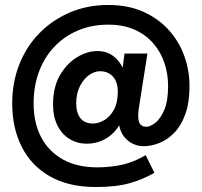

<svg xmlns="http://www.w3.org/2000/svg" viewBox="-20 -735 810 771"><path d="M286 -320Q286 -358 300 -387Q314 -416 336 -432.5Q358 -449 382 -449Q403 -449 419 -439.5Q435 -430 444 -412Q453 -394 453 -368Q453 -322 437 -293.5Q421 -265 398 -252Q375 -239 353 -239Q320 -239 303 -260.5Q286 -282 286 -320ZM193 -315Q193 -266 211 -230.5Q229 -195 260 -176.5Q291 -158 328 -158Q374 -158 411 -182Q448 -206 471 -253.5Q494 -301 494 -370Q494 -411 480 -447.5Q466 -484 438.5 -507Q411 -530 371 -530Q330 -530 289 -505Q248 -480 220.5 -432.5Q193 -385 193 -315ZM29 -320Q29 -221 67.5 -145Q106 -69 181 -26.5Q256 16 365 16Q447 16 501 0.5Q555 -15 600 -41L565 -112Q518 -84 470.5 -73.5Q423 -63 370 -63Q290 -63 233 -94.5Q176 -126 145.5 -183.5Q115 -241 115 -320Q115 -388 136 -445.5Q157 -503 196.5 -545.5Q236 -588 291.5 -612Q347 -636 415 -636Q475 -636 520 -616Q565 -596 595 -561.5Q625 -527 640 -483Q655 -439 655 -390Q655 -328 639 -292Q623 -256 602.5 -241Q582 -226 569 -226Q555 -226 547.5 -232Q540 -238 537.5 -248Q535 -258 535 -270Q535 -276 535.5 -284Q536 -292 537 -297L572 -520H480L449 -280L459 -268Q454 -235 465.5 -208Q477 -181 501.5 -164.5Q526 -148 557 -148Q588 -148 620.5 -161Q653 -174 680.5 -202.5Q708 -231 724.5 -277.5Q741 -324 741 -390Q741 -451 720.5 -509Q700 -567 658.5 -613.5Q617 -660 556 -687.5Q495 -715 415 -715Q330 -715 259.5 -684.5Q189 -654 137 -600.5Q85 -547 57 -475Q29 -403 29 -320Z"/></svg>

Font: Jost Medium
Style: Regular
Weight: 500
Version: Version 3.710